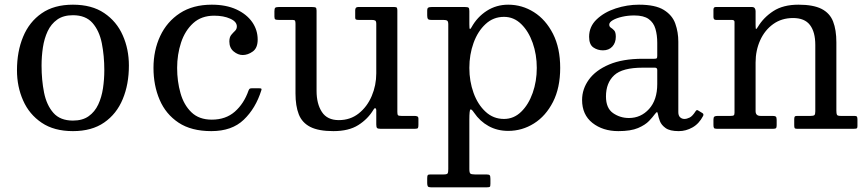

<svg xmlns="http://www.w3.org/2000/svg" viewBox="-20 -550 3707 820"><path d="M52.5 -250C52.5 -203.3 61.2 -160.2 78.8 -120.8C96.2 -81.2 122.7 -49.6 158 -25.8C193.3 -1.9 237.8 10 291.5 10C345.2 10 389.7 -2.2 425 -26.8C460.3 -51.2 486.8 -84.6 504.2 -126.8C521.8 -168.9 530.5 -216.7 530.5 -270C530.5 -316.7 521.8 -359.8 504.2 -399.2C486.8 -438.8 460.3 -470.4 425 -494.2C389.7 -518.1 345.2 -530 291.5 -530C237.8 -530 193.3 -517.8 158 -493.2C122.7 -468.8 96.2 -435.4 78.8 -393.2C61.2 -351.1 52.5 -303.3 52.5 -250ZM157.5 -270C157.5 -296 159.4 -321.8 163.2 -347.2C167.1 -372.8 173.8 -395.8 183.5 -416.5C193.2 -437.2 206.8 -453.8 224.2 -466.2C241.8 -478.8 264.2 -485 291.5 -485C327.8 -485 355.7 -474 375 -452C394.3 -430 407.6 -401.2 414.8 -365.5C421.9 -329.8 425.5 -291.3 425.5 -250C425.5 -224 423.6 -198.2 419.8 -172.8C415.9 -147.2 409.2 -124.2 399.5 -103.5C389.8 -82.8 376.2 -66.2 358.8 -53.8C341.2 -41.2 318.8 -35 291.5 -35C255.2 -35 227.3 -46 208 -68C188.7 -90 175.4 -118.8 168.2 -154.5C161.1 -190.2 157.5 -228.7 157.5 -270Z M635.5 -260C635.5 -210 644.2 -164.6 661.8 -123.8C679.2 -82.9 706.2 -50.4 742.5 -26.2C778.8 -2.1 825.5 10 882.5 10C941.2 10 987.4 -6.2 1021.2 -38.8C1055.1 -71.2 1080 -113 1096 -164C1097.3 -167.7 1097.4 -170.1 1096.2 -171.2C1095.1 -172.4 1091.8 -173 1086.5 -173H1055.5C1050.8 -173 1047.7 -172.2 1046 -170.8C1044.3 -169.2 1042.8 -166.8 1041.5 -163.5C1028.5 -126.2 1009 -96.1 983 -73.2C957 -50.4 924.2 -39 884.5 -39C848.2 -39 819.2 -49.5 797.5 -70.5C775.8 -91.5 760.2 -118.8 750.8 -152.5C741.2 -186.2 736.5 -222 736.5 -260C736.5 -298 742.1 -334 753.2 -368C764.4 -402 781.7 -429.7 805 -451C828.3 -472.3 858.2 -483 894.5 -483C921.5 -483 944.4 -478.8 963.2 -470.2C982.1 -461.8 991.5 -450.7 991.5 -437C991.5 -429.3 988.8 -423 983.5 -418C978.2 -413 972.8 -407.2 967.5 -400.8C962.2 -394.2 959.5 -385 959.5 -373C959.5 -354.7 965.7 -340.4 978 -330.2C990.3 -320.1 1003.2 -315 1016.5 -315C1031.2 -315 1045.5 -320 1059.5 -330C1073.5 -340 1080.5 -357 1080.5 -381C1080.5 -408.3 1072.7 -433.2 1057 -455.8C1041.3 -478.2 1018.8 -496.2 989.5 -509.8C960.2 -523.2 925.2 -530 884.5 -530C830.8 -530 785.5 -517.9 748.5 -493.8C711.5 -469.6 683.4 -437.1 664.2 -396.2C645.1 -355.4 635.5 -310 635.5 -260Z M1242 -151C1242 -115.3 1246.7 -85.6 1256 -61.8C1265.3 -37.9 1281.8 -20 1305.2 -8C1328.8 4 1361.7 10 1404 10C1447.7 10 1483.1 1.4 1510.2 -15.8C1537.4 -32.9 1559 -54.8 1575 -81.5C1578.7 -87.5 1581.6 -89.5 1583.8 -87.5C1585.9 -85.5 1587 -82.8 1587 -79.5V-19C1587 -11.3 1588 -6.2 1590 -3.8C1592 -1.2 1596.7 0 1604 0H1753C1759.7 0 1763.7 -1.2 1765 -3.5C1766.3 -5.8 1767 -10.3 1767 -17V-43C1767 -48.3 1765.3 -51.7 1762 -53C1758.7 -54.3 1754.7 -55 1750 -55H1694C1686.3 -55 1681.6 -56 1679.8 -58C1677.9 -60 1677 -64.7 1677 -72V-505C1677 -510.7 1676.3 -514.6 1675 -516.8C1673.7 -518.9 1670.3 -520 1665 -520H1509C1501 -520 1497 -515.3 1497 -506V-474.5C1497 -470.2 1498.2 -467.5 1500.8 -466.5C1503.2 -465.5 1506.7 -465 1511 -465H1566C1573.3 -465 1578.7 -464.2 1582 -462.5C1585.3 -460.8 1587 -456 1587 -448V-237C1587 -202.7 1580.5 -170.2 1567.5 -139.8C1554.5 -109.2 1536 -84.5 1512 -65.5C1488 -46.5 1459.7 -37 1427 -37C1394 -37 1369.9 -48.6 1354.8 -71.8C1339.6 -94.9 1332 -125 1332 -162V-504.5C1332 -511.8 1330.8 -516.2 1328.2 -517.8C1325.8 -519.2 1320.7 -520 1313 -520H1170C1162.7 -520 1157.8 -518.9 1155.5 -516.8C1153.2 -514.6 1152 -509.7 1152 -502V-479C1152 -472.3 1153.3 -468.3 1156 -467C1158.7 -465.7 1163.3 -465 1170 -465H1229C1235 -465 1238.7 -463.8 1240 -461.5C1241.3 -459.2 1242 -454.8 1242 -448.5Z M1804.5 -485C1804.5 -477.7 1805.4 -472.5 1807.2 -469.5C1809.1 -466.5 1814 -465 1822 -465H1872C1880.3 -465 1886.2 -464 1889.5 -462C1892.8 -460 1894.5 -454.7 1894.5 -446V172C1894.5 181.3 1893.6 187.5 1891.8 190.5C1889.9 193.5 1884.3 195 1875 195H1818C1811.7 195 1807.8 196.2 1806.5 198.5C1805.2 200.8 1804.5 205.3 1804.5 212V232C1804.5 238.3 1805.4 242.9 1807.2 245.8C1809.1 248.6 1813.3 250 1820 250H2059C2066 250 2070.3 249.2 2072 247.8C2073.7 246.2 2074.5 241.8 2074.5 234.5V214C2074.5 206 2073.5 200.8 2071.5 198.5C2069.5 196.2 2064.7 195 2057 195H2008C1998 195 1991.6 193.8 1988.8 191.2C1985.9 188.8 1984.5 182.3 1984.5 172V-39C1984.5 -65.7 1986 -80.1 1989 -82.2C1992 -84.4 1997.2 -80 2004.5 -69C2021.2 -44.3 2041.9 -25.2 2066.8 -11.5C2091.6 2.2 2119.5 9 2150.5 9C2190.2 9 2226.8 -1.6 2260.5 -22.8C2294.2 -43.9 2321.2 -74.6 2341.8 -114.8C2362.2 -154.9 2372.5 -203.3 2372.5 -260C2372.5 -316.7 2362.2 -365.2 2341.8 -405.5C2321.2 -445.8 2294.2 -476.7 2260.5 -498C2226.8 -519.3 2190.2 -530 2150.5 -530C2116.8 -530 2086.3 -521.2 2059 -503.8C2031.7 -486.2 2009.8 -462.7 1993.5 -433C1990.5 -427.7 1988.2 -425.4 1986.8 -426.2C1985.2 -427.1 1984.5 -433.7 1984.5 -446V-503C1984.5 -510.7 1983.3 -515.4 1981 -517.2C1978.7 -519.1 1973.7 -520 1966 -520H1823C1816.7 -520 1812 -519.2 1809 -517.5C1806 -515.8 1804.5 -511.3 1804.5 -504ZM1984.5 -260C1984.5 -298 1990.5 -333.6 2002.5 -366.8C2014.5 -399.9 2031.6 -426.8 2053.8 -447.2C2075.9 -467.8 2102.2 -478 2132.5 -478C2160.5 -478 2185 -467.8 2206 -447.2C2227 -426.8 2243.3 -399.9 2255 -366.8C2266.7 -333.6 2272.5 -298 2272.5 -260C2272.5 -222 2266.7 -186.4 2255 -153.2C2243.3 -120.1 2227 -93.2 2206 -72.8C2185 -52.2 2160.5 -42 2132.5 -42C2102.2 -42 2075.9 -52.2 2053.8 -72.8C2031.6 -93.2 2014.5 -120.1 2002.5 -153.2C1990.5 -186.4 1984.5 -222 1984.5 -260Z M2466 -123C2466 -81 2480.8 -48.3 2510.2 -25C2539.8 -1.7 2576.7 10 2621 10C2656.3 10 2684.3 5.6 2705 -3.2C2725.7 -12.1 2741.3 -22.2 2752 -33.5C2762.7 -44.8 2770.7 -54.2 2776 -61.5C2780.7 -67.8 2783.9 -71 2785.8 -71C2787.6 -71 2789 -68 2790 -62C2791.3 -54 2794.1 -44.3 2798.2 -33C2802.4 -21.7 2810.6 -11.7 2822.8 -3C2834.9 5.7 2853.5 10 2878.5 10H2879C2899.3 10 2918.8 4.8 2937.5 -5.8C2956.2 -16.2 2971.3 -32.7 2983 -55C2985.3 -60.3 2984.3 -64.3 2980 -67L2962 -78C2957.7 -81.3 2953.8 -80.2 2950.5 -74.5C2941.8 -60.8 2933.5 -52 2925.5 -48C2917.5 -44 2910 -42 2903 -42C2896 -42 2889.9 -44.3 2884.8 -49C2879.6 -53.7 2877 -61 2877 -71V-372C2877 -399 2872.8 -424.6 2864.2 -448.8C2855.8 -472.9 2839.4 -492.5 2815.2 -507.5C2791.1 -522.5 2755.7 -530 2709 -530C2675.3 -530 2642.2 -524.7 2609.5 -514C2576.8 -503.3 2549.8 -487.8 2528.2 -467.2C2506.8 -446.8 2496 -422 2496 -393C2496 -371 2502 -355.8 2514 -347.5C2526 -339.2 2539.7 -335 2555 -335C2572 -335 2585.4 -340.4 2595.2 -351.2C2605.1 -362.1 2610 -376 2610 -393C2610 -406 2607.7 -415 2603 -420C2598.3 -425 2593.7 -428.9 2589 -431.8C2584.3 -434.6 2582 -439 2582 -445C2582 -451.7 2587.2 -458 2597.5 -464C2607.8 -470 2621.2 -474.8 2637.5 -478.5C2653.8 -482.2 2671 -484 2689 -484C2715.7 -484 2736.1 -478.9 2750.2 -468.8C2764.4 -458.6 2774.1 -444.7 2779.2 -427C2784.4 -409.3 2787 -389.3 2787 -367V-312C2787 -306 2786.2 -302.3 2784.8 -301C2783.2 -299.7 2779.7 -299 2774 -299H2725C2667.7 -299 2619.8 -290.8 2581.5 -274.5C2543.2 -258.2 2514.3 -236.7 2495 -210C2475.7 -183.3 2466 -154.3 2466 -123ZM2568 -138C2568 -176.7 2579.7 -206.8 2603 -228.5C2626.3 -250.2 2667 -261 2725 -261H2777C2783.7 -261 2787 -257.7 2787 -251V-191C2787 -145.7 2775.3 -110.2 2752 -84.5C2728.7 -58.8 2700 -46 2666 -46C2641 -46 2618.4 -53 2598.2 -67C2578.1 -81 2568 -104.7 2568 -138Z M3105 -465C3113 -465 3117 -462.2 3117 -456.5V-69C3117 -62.7 3115.8 -58.8 3113.5 -57.2C3111.2 -55.8 3106.7 -55 3100 -55H3045C3038.7 -55 3034.1 -54.1 3031.2 -52.2C3028.4 -50.4 3027 -46 3027 -39V-16C3027 -9.7 3027.8 -5.4 3029.5 -3.2C3031.2 -1.1 3035 0 3041 0H3283C3288.7 0 3292.4 -1 3294.2 -3C3296.1 -5 3297 -9 3297 -15V-38C3297 -45.3 3295.8 -50 3293.2 -52C3290.8 -54 3286.2 -55 3279.5 -55H3228C3214 -55 3207 -61.8 3207 -75.5V-283C3207 -317.3 3213.5 -348.9 3226.5 -377.8C3239.5 -406.6 3258 -429.7 3282 -447C3306 -464.3 3334.3 -473 3367 -473C3400 -473 3424.1 -463.1 3439.2 -443.2C3454.4 -423.4 3462 -395 3462 -358V-74.5C3462 -65.8 3460.7 -60.4 3458 -58.2C3455.3 -56.1 3450 -55 3442 -55H3384.5C3379.2 -55 3375.8 -54 3374.2 -52C3372.8 -50 3372 -46.2 3372 -40.5V-15.5C3372 -10.2 3372.5 -6.2 3373.5 -3.8C3374.5 -1.2 3377.7 0 3383 0H3626.5C3632.2 0 3636.2 -0.5 3638.5 -1.5C3640.8 -2.5 3642 -5.7 3642 -11V-40C3642 -45.7 3641.2 -49.6 3639.8 -51.8C3638.2 -53.9 3634.7 -55 3629 -55H3570C3561.3 -55 3556.2 -56.6 3554.5 -59.8C3552.8 -62.9 3552 -68.8 3552 -77.5V-369C3552 -404.7 3547.3 -434.4 3538 -458.2C3528.7 -482.1 3512.2 -500 3488.8 -512C3465.2 -524 3432.3 -530 3390 -530C3346.7 -530 3311 -520.9 3283 -502.8C3255 -484.6 3233 -462.2 3217 -435.5C3213.7 -430.2 3211.2 -427 3209.5 -426C3207.8 -425 3207 -431 3207 -444V-502.5C3207 -507.2 3205.8 -511.2 3203.5 -514.8C3201.2 -518.2 3197.2 -520 3191.5 -520H3036.5C3030.2 -520 3027 -516.2 3027 -508.5V-477.5C3027 -469.2 3030.5 -465 3037.5 -465Z"/></svg>

Font: Besley*
Style: Regular
Weight: 400
Designer: Owen Earl
Foundry: indestructible type*
Version: Version 3.000; ttfautohint (v1.8.3)